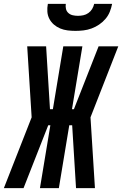

<svg xmlns="http://www.w3.org/2000/svg" viewBox="-62 -975 633 995"><path d="M430 0H332L312 -326H297L243 0H145L199 -326H188L60 0H-42L102 -367L79 -735H177L197 -409H212L266 -735H365L311 -409H321L449 -735H551L407 -367ZM329 -815Q308 -815 288 -817.5Q268 -820 250 -827.5Q232 -835 217.5 -847.5Q203 -860 194 -877Q185 -894 183.5 -914Q182 -934 186 -955H279Q277 -941 280 -928.5Q283 -916 292.5 -907.5Q302 -899 315 -896Q328 -893 342 -893Q356 -893 370 -896Q384 -899 396 -907.5Q408 -916 415.5 -928.5Q423 -941 426 -955H519Q515 -934 507 -914Q499 -894 484.5 -877Q470 -860 451.5 -847.5Q433 -835 412.5 -827.5Q392 -820 371 -817.5Q350 -815 329 -815Z"/></svg>

Font: Iosevka SS04 Extrabold Oblique
Style: Regular
Weight: 800
Italic angle: -9°
Monospace: yes
Designer: Belleve Invis
Foundry: Belleve Invis
Version: Version 19.0.0; ttfautohint (v1.8.4)